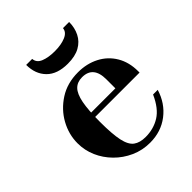

<svg xmlns="http://www.w3.org/2000/svg" viewBox="-189 -775 904 904"><g transform="rotate(-45 263.0 -323.0)"><path d="M288 13Q237 13 192.5 -7Q148 -27 114.5 -61Q81 -95 62.5 -137.5Q44 -180 44 -227Q44 -286 73.5 -339.5Q103 -393 156.5 -427.5Q210 -462 282 -462Q340 -462 386.5 -438Q433 -414 459.5 -369.5Q486 -325 486 -265V-256H146V-284H353V-344Q353 -432 279 -432Q247 -432 227.5 -412.5Q208 -393 199 -347.5Q190 -302 190 -223Q190 -142 199.5 -98Q209 -54 231.5 -37.5Q254 -21 292 -21Q345 -21 387 -47Q429 -73 458 -138H489Q468 -69 414.5 -28Q361 13 288 13ZM277 -524Q207 -524 170.5 -561Q134 -598 134 -659H174Q176 -632 204.5 -620.5Q233 -609 275 -609Q318 -609 347.5 -621.5Q377 -634 379 -659H420Q420 -621 404.5 -590Q389 -559 357.5 -541.5Q326 -524 277 -524Z"/></g></svg>

Font: Libre Bodoni SemiBold
Style: Regular
Weight: 600
Designer: Pablo Impallari, Rodrigo Fuenzalida
Foundry: Impallari Type
Version: Version 2.005;gftools[0.9.23]